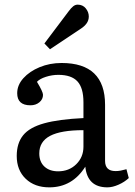

<svg xmlns="http://www.w3.org/2000/svg" viewBox="-20 -792 579 826"><path d="M192 14Q129 14 90.5 -23Q52 -60 52 -121Q52 -176 79.5 -210Q107 -244 170 -261.5Q233 -279 339 -284V-352Q339 -414 313 -442Q287 -470 231 -470Q204 -470 177.5 -461.5Q151 -453 139 -440Q165 -397 165 -384Q165 -365 149.5 -352Q134 -339 111 -339Q54 -339 54 -391Q54 -426 80.5 -455.5Q107 -485 150.5 -503Q194 -521 245 -521Q432 -521 432 -341V-100Q432 -56 477 -56Q488 -56 499 -58Q510 -60 524 -64L534 -26Q516 -9 490 2.5Q464 14 442 14Q356 14 347 -75Q291 14 192 14ZM230 -55Q277 -55 308 -85.5Q339 -116 339 -161V-232Q242 -232 195.5 -207.5Q149 -183 149 -132Q149 -96 171 -75.5Q193 -55 230 -55ZM195 -580 171 -605 275 -743Q286 -758 295 -765Q304 -772 314 -772Q336 -772 349 -756Q362 -740 362 -721Q362 -705 353 -692Q344 -679 327 -668Z"/></svg>

Font: Literata 12pt
Style: Regular
Weight: 400
Designer: Latin by Veronika Burian and Jose Scaglione. Greek by Irene Vlachou. Cyrillic by Vera Evstafieva.
Foundry: TypeTogether
Version: Version 3.002